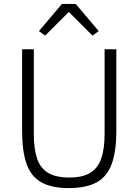

<svg xmlns="http://www.w3.org/2000/svg" viewBox="-20 -950 708 982"><path d="M93 -698H153V-267Q153 -189 169.5 -139.5Q186 -90 226 -66Q266 -42 334 -42Q402 -42 441.5 -66Q481 -90 498 -139.5Q515 -189 515 -267V-698H575V-280Q575 -178 552 -113Q529 -48 475.5 -18Q422 12 332 12Q243 12 190.5 -18Q138 -48 115.5 -113Q93 -178 93 -280ZM297 -930H367L485 -791L453 -768L332 -889L211 -768L179 -791Z"/></svg>

Font: IBM Plex Sans Light
Style: Regular
Weight: 300
Designer: Mike Abbink, Paul van der Laan, Pieter van Rosmalen
Foundry: Bold Monday
Version: Version 3.201